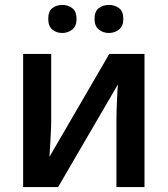

<svg xmlns="http://www.w3.org/2000/svg" viewBox="-20 -760 681 780"><path d="M188 -541H74V0H216L459 -417Q457 -396 455 -348Q453 -300 453 -269V0H567V-541H424L181 -123Q182 -141 185 -191Q188 -241 188 -267ZM364 -683Q364 -654 381.5 -640Q399 -626 422 -626Q446 -626 463.5 -640Q481 -654 481 -683Q481 -714 463.5 -727Q446 -740 422 -740Q399 -740 381.5 -727Q364 -714 364 -683ZM176 -683Q176 -654 192.5 -640Q209 -626 233 -626Q256 -626 273.5 -640Q291 -654 291 -683Q291 -714 273.5 -727Q256 -740 233 -740Q209 -740 192.5 -727Q176 -714 176 -683Z"/></svg>

Font: Noto Sans Display Medium
Style: Regular
Weight: 500
Designer: Monotype Design Team
Foundry: Monotype Imaging Inc.
Version: Version 1.900